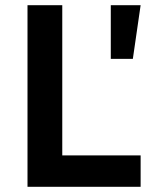

<svg xmlns="http://www.w3.org/2000/svg" viewBox="-20 -720 581 740"><path d="M220 -700H86V0H522V-121H220ZM522 -700H407V-493H492Z"/></svg>

Font: Montserrat_SPRD_medium Medium
Style: Regular
Weight: 400
Designer: Julieta Ulanovsky edited by Nelly Hempel
Foundry: Julieta Ulanovsky
Version: Version 4.000;PS 004.000;hotconv 1.0.88;makeotf.lib2.5.64775